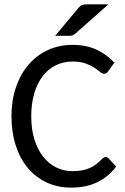

<svg xmlns="http://www.w3.org/2000/svg" viewBox="-20 -855 573 882"><path d="M32.7 0ZM465.8 -133.8Q472.7 -133.8 478.5 -127.9L513.7 -89.8Q479 -43.9 428.2 -18.6Q377.4 6.8 306.6 6.8Q244.1 6.8 193.6 -17.1Q143.1 -41 107.2 -84.2Q71.3 -127.4 52 -187.7Q32.7 -248 32.7 -320.8Q32.7 -393.6 53.2 -453.9Q73.7 -514.2 110.8 -557.6Q147.9 -601.1 199.7 -625Q251.5 -648.9 314 -648.9Q376 -648.9 423.1 -627Q470.2 -605 505.4 -567.4L476.1 -526.4Q473.1 -522 468.8 -519Q464.4 -516.1 457.5 -516.1Q449.2 -516.1 439.2 -524.9Q429.2 -533.7 413.1 -544.2Q397 -554.7 373 -563.5Q349.1 -572.3 313.5 -572.3Q271.5 -572.3 236.6 -555.2Q201.7 -538.1 176.5 -505.6Q151.4 -473.1 137.5 -426.5Q123.5 -379.9 123.5 -320.8Q123.5 -261.2 138.2 -214.4Q152.8 -167.5 178.2 -135.3Q203.6 -103 238 -85.9Q272.5 -68.8 312 -68.8Q336.4 -68.8 355.7 -72.3Q375 -75.7 391.4 -82.8Q407.7 -89.8 422.1 -100.8Q436.5 -111.8 450.7 -127Q458.5 -133.8 465.8 -133.8ZM478 -835 325.2 -699.7Q317.9 -693.4 311.3 -691.9Q304.7 -690.4 294.9 -690.4H233.4L340.8 -819.3Q345.2 -824.2 349.1 -827.4Q353 -830.6 357.7 -832.3Q362.3 -834 367.9 -834.5Q373.5 -835 381.3 -835Z"/></svg>

Font: Carlito
Style: Regular
Weight: 400
Designer: Lukasz Dziedzic
Foundry: tyPoland Lukasz Dziedzic
Version: Version 1.103; Beta1; all basic design good, some composites